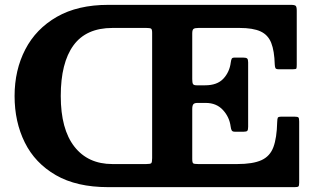

<svg xmlns="http://www.w3.org/2000/svg" viewBox="-20 -770 1303 790"><path d="M1211 -18.5Q1211 -5.5 1207.8 -2.8Q1204.5 0 1192 0H518.5Q517 0 516 0Q515 0 514 0H425Q295 0 209.5 -49.5Q124 -99 82 -183.8Q40 -268.5 40 -375Q40 -481.5 84 -566.5Q128 -651.5 214 -700.8Q300 -750 425 -750H1177Q1192.5 -750 1196.8 -745.8Q1201 -741.5 1201 -726V-504.5Q1201 -491.5 1199.5 -488.2Q1198 -485 1184.5 -485H1127Q1115.5 -485 1113.2 -490Q1111 -495 1110.5 -504.5Q1109 -560.5 1096 -593.5Q1083 -626.5 1052 -640.8Q1021 -655 966 -655H796.5Q782 -655 776.5 -651.2Q771 -647.5 771 -632.5V-444.5Q771 -430 774 -424.5Q777 -419 789 -419H824Q873.5 -419 899 -446.2Q924.5 -473.5 929.5 -513Q931 -524 933.5 -528.5Q936 -533 945 -533H981Q993 -533 997 -529.2Q1001 -525.5 1001 -513.5V-248.5Q1001 -236 997.8 -232Q994.5 -228 982.5 -228H947Q937 -228 933.8 -232.8Q930.5 -237.5 929 -249.5Q924 -288.5 897.2 -317.5Q870.5 -346.5 826.5 -346.5H792Q780 -346.5 775.5 -341Q771 -335.5 771 -321V-116Q771 -100.5 775.2 -97.8Q779.5 -95 795.5 -95H956Q1020.5 -95 1055.8 -111Q1091 -127 1105 -164.8Q1119 -202.5 1120.5 -267.5Q1121 -282 1123.2 -286Q1125.5 -290 1139.5 -290H1191.5Q1204.5 -290 1207.8 -286.8Q1211 -283.5 1211 -270ZM582.5 -655H442.5Q334.5 -655 282.2 -583.2Q230 -511.5 230 -375Q230 -238.5 286 -166.8Q342 -95 442.5 -95H581.5Q598.5 -95 602.2 -98.5Q606 -102 606 -119.5V-635Q606 -649.5 601.5 -652.2Q597 -655 582.5 -655Z"/></svg>

Font: Besley*
Style: Bold
Weight: 700
Designer: Owen Earl
Foundry: indestructible type*
Version: Version 2.000; ttfautohint (v1.8.3)